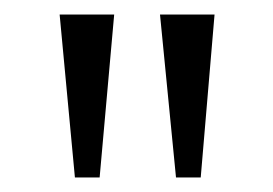

<svg xmlns="http://www.w3.org/2000/svg" viewBox="-20 -819 376 264"><path d="M200 -799H275L256 -575H222ZM62 -799H137L117 -575H83Z"/></svg>

Font: Noto Serif Sinhala ExtraCondensed Light
Style: Regular
Weight: 300
Width: 2
Designer: Jelle Bosma - Monotype Design Team
Foundry: Monotype Imaging Inc.
Version: Version 2.007; ttfautohint (v1.8.4.7-5d5b)